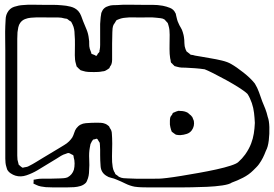

<svg xmlns="http://www.w3.org/2000/svg" viewBox="-20 -776 1190 834"><path d="M1135 -121Q1129 -105 1122 -91Q1115 -77 1105 -63Q1100 -56 1093.5 -49.5Q1087 -43 1080 -36Q1061 -17 1035.5 -4Q1010 9 987 17Q976 25 945.5 29.5Q915 34 879.5 35.5Q844 37 813.5 37.5Q783 38 772 38H622Q608 38 593.5 37.5Q579 37 565 35Q544 31 525 21.5Q506 12 486 4Q475 -1 463 -3.5Q451 -6 441 -13Q419 -27 417 -53.5Q415 -80 415 -102V-126Q415 -131 414.5 -137Q414 -143 414 -148Q413 -150 413.5 -152.5Q414 -155 413 -156Q412 -158 410.5 -160Q409 -162 408 -164Q407 -165 405 -169Q403 -173 401 -173Q400 -174 397 -173Q394 -172 392 -171Q386 -171 384 -169Q383 -168 381.5 -165.5Q380 -163 379 -162Q378 -159 376 -156Q374 -153 373 -150Q372 -146 371.5 -142Q371 -138 370 -134Q366 -112 367.5 -85Q369 -58 367 -35Q367 -24 365 -13Q363 -2 358 9Q357 11 356 13.5Q355 16 353 18Q343 28 329.5 32Q316 36 302 37Q286 38 271 38Q256 38 240 38Q225 38 209.5 38Q194 38 179 37Q169 36 158 34Q147 32 137 27Q136 26 132 24.5Q128 23 126 22Q125 21 125.5 18Q126 15 126 14V5Q127 4 130.5 4Q134 4 135 3Q150 0 165 0Q184 0 202.5 0Q221 0 240 -1Q248 -1 257.5 -2Q267 -3 274 -6Q294 -17 301 -39Q304 -51 304 -66Q304 -81 300 -93Q300 -98 298 -102L290 -106Q288 -107 284.5 -109Q281 -111 279 -111Q277 -112 272.5 -110.5Q268 -109 266 -108Q255 -105 245 -99Q235 -93 226 -87L142 -36Q120 -23 95 -14.5Q70 -6 47 -13Q37 -16 26.5 -23Q16 -30 11 -40Q10 -42 9.5 -45Q9 -48 8 -50Q5 -59 4 -68.5Q3 -78 3 -87V-557Q3 -580 2.5 -610.5Q2 -641 3 -663Q4 -677 4.5 -692.5Q5 -708 12 -721Q22 -740 41.5 -746.5Q61 -753 80 -754Q101 -756 121.5 -755.5Q142 -755 163 -755Q185 -755 206.5 -755Q228 -755 249 -753Q267 -752 287 -747Q307 -742 320 -728Q328 -719 332.5 -707Q337 -695 341 -684Q349 -665 356.5 -646.5Q364 -628 366 -607Q368 -597 367.5 -586Q367 -575 370 -564Q371 -560 373 -556Q375 -552 376 -548Q376 -544 378 -542Q380 -541 384.5 -539.5Q389 -538 391 -537Q392 -536 395 -534.5Q398 -533 399 -534Q401 -534 402.5 -538Q404 -542 405 -543Q407 -545 409 -547Q411 -549 412 -551Q412 -553 412 -555.5Q412 -558 413 -559Q414 -564 414.5 -569.5Q415 -575 415 -581V-672Q416 -682 416.5 -692Q417 -702 419 -712Q419 -716 421 -722Q429 -744 452 -750Q460 -753 470 -753.5Q480 -754 489 -754Q512 -756 542 -755.5Q572 -755 594 -755Q617 -755 641 -755Q665 -755 687 -751Q703 -748 719 -741.5Q735 -735 742 -719Q744 -717 744 -714Q744 -711 745 -709Q747 -701 749 -692.5Q751 -684 755 -676Q759 -666 765 -656.5Q771 -647 774 -636Q778 -623 779 -615Q781 -602 781 -588.5Q781 -575 786 -562Q787 -561 788 -558Q789 -555 790 -553Q792 -551 794.5 -549.5Q797 -548 799 -546Q801 -545 803 -543Q805 -541 807 -539Q813 -537 818 -537Q827 -534 836 -533Q845 -532 854 -530Q869 -527 894 -523Q919 -519 944 -513Q969 -507 984 -498Q1007 -485 1038 -460.5Q1069 -436 1087 -413Q1098 -395 1105 -375.5Q1112 -356 1119 -336Q1126 -320 1132.5 -303Q1139 -286 1143 -268Q1149 -253 1150 -224Q1151 -195 1147.5 -166Q1144 -137 1135 -121ZM1087 -242Q1086 -264 1083.5 -285.5Q1081 -307 1074 -328Q1070 -339 1065.5 -349Q1061 -359 1055 -368Q1044 -379 1018 -395.5Q992 -412 962 -428.5Q932 -445 906 -458Q880 -471 869 -475Q849 -478 828.5 -479.5Q808 -481 787 -482Q777 -482 768 -482.5Q759 -483 749 -486Q747 -487 743.5 -487.5Q740 -488 738 -489Q737 -490 735.5 -492Q734 -494 732 -495Q731 -497 728 -499.5Q725 -502 723 -504Q721 -510 721 -515Q719 -522 718.5 -528.5Q718 -535 717 -542Q716 -563 716.5 -583.5Q717 -604 717 -625Q717 -636 716 -645.5Q715 -655 712 -665L709 -675Q708 -677 706.5 -678.5Q705 -680 704 -681L695 -691Q688 -696 677.5 -697Q667 -698 659 -699Q642 -701 624 -700.5Q606 -700 589 -700Q573 -700 557 -700.5Q541 -701 525 -699Q509 -698 495 -692Q493 -691 490 -690Q487 -689 485 -687L479 -677Q478 -675 476 -672.5Q474 -670 473 -668Q470 -661 469 -652.5Q468 -644 468 -636Q467 -614 467 -586Q467 -558 467 -535Q467 -526 467 -516Q467 -506 464 -497Q463 -495 461.5 -492Q460 -489 458 -487Q457 -486 456.5 -483.5Q456 -481 454 -479Q453 -478 450 -476.5Q447 -475 445 -473Q439 -469 436 -468Q433 -467 430 -466.5Q427 -466 425 -466Q416 -464 406.5 -463.5Q397 -463 388 -463Q376 -463 364 -463.5Q352 -464 340 -468Q338 -469 335 -469.5Q332 -470 330 -471Q327 -473 324.5 -476Q322 -479 319 -481Q318 -483 316 -484.5Q314 -486 313 -487Q312 -489 311.5 -492.5Q311 -496 310 -498Q307 -508 306 -517Q305 -526 305 -536Q305 -559 305.5 -582Q306 -605 304 -627Q304 -638 302 -649Q300 -660 295 -670Q293 -675 290 -680Q289 -682 286.5 -683.5Q284 -685 282 -686L273 -693Q270 -695 266.5 -695Q263 -695 260 -696Q247 -700 234 -700Q221 -700 207 -700Q185 -700 161 -700.5Q137 -701 114 -699Q101 -698 88.5 -693Q76 -688 68 -677Q62 -669 59.5 -657.5Q57 -646 56 -636Q55 -622 55 -607Q55 -592 55 -578V-119Q55 -110 55 -100.5Q55 -91 56 -82Q57 -78 58 -74Q59 -70 60 -66Q60 -63 61 -61Q63 -59 65.5 -57Q68 -55 70 -53Q72 -52 74 -50Q76 -48 77 -48Q79 -47 81.5 -48Q84 -49 85 -49Q91 -50 96 -51Q101 -52 106 -55Q122 -63 136.5 -72Q151 -81 166 -90L236 -132Q247 -139 259 -146Q271 -153 280 -162Q288 -170 294 -179Q299 -188 302.5 -199.5Q306 -211 312 -219Q327 -239 353 -241Q379 -243 401 -243Q409 -243 418.5 -242.5Q428 -242 435 -239Q439 -238 444.5 -234.5Q450 -231 453 -228Q455 -226 457 -220Q459 -218 460.5 -215Q462 -212 463 -210Q466 -203 466 -193.5Q466 -184 467 -176Q468 -154 467 -124.5Q466 -95 467 -72Q468 -61 469.5 -50.5Q471 -40 476 -30Q478 -28 479 -25Q480 -22 481 -20Q484 -17 488 -15Q491 -13 493.5 -10.5Q496 -8 499 -7Q507 -3 517 -2Q527 -1 536 -1Q551 0 577.5 0.5Q604 1 630.5 0.5Q657 0 672 0Q680 0 705.5 -3Q731 -6 767.5 -12Q804 -18 843.5 -25Q883 -32 919.5 -40Q956 -48 982 -56.5Q1008 -65 1015 -72Q1032 -87 1045 -105Q1062 -129 1071 -153Q1079 -174 1082.5 -196Q1086 -218 1087 -242ZM763 -189Q759 -189 753.5 -189.5Q748 -190 744 -191Q740 -193 736 -196.5Q732 -200 726 -204Q725 -206 724.5 -208.5Q724 -211 723 -212Q721 -218 720 -223.5Q719 -229 718 -235Q718 -243 718 -251.5Q718 -260 720 -267Q722 -272 726 -276Q728 -278 729 -281.5Q730 -285 732 -286Q733 -287 734.5 -287Q736 -287 737 -288Q741 -290 745 -291.5Q749 -293 753 -294Q755 -295 758.5 -294.5Q762 -294 764 -294Q782 -294 796 -286Q799 -284 805 -278Q807 -277 809.5 -274.5Q812 -272 813 -270Q815 -269 816 -266Q817 -263 818 -261L822 -251Q826 -228 813 -210Q805 -199 791.5 -194.5Q778 -190 763 -189Z"/></svg>

Font: Rubik Vinyl
Style: Regular
Weight: 400
Designer: Hubert and Fischer, NaN
Foundry: Hubert and Fischer, NaN
Version: Version 2.200